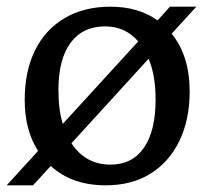

<svg xmlns="http://www.w3.org/2000/svg" viewBox="-28 -541 634 575"><path d="M-8 14 86 -89Q46 -151 46 -242Q46 -328 77 -390.5Q108 -453 166 -487Q224 -521 303 -521Q386 -521 444 -480L481 -521H560L486 -440Q540 -374 540 -267Q540 -182 509 -118.5Q478 -55 422 -20.5Q366 14 289 14Q187 14 124 -44L71 14ZM160 -170 386 -417Q347 -462 287 -462Q220 -462 183.5 -413Q147 -364 147 -272Q147 -212 160 -170ZM303 -48Q368 -48 403 -98.5Q438 -149 438 -243Q438 -316 417 -365L186 -112Q228 -48 303 -48Z"/></svg>

Font: Text Regular
Style: Regular
Weight: 400
Designer: Latin by Veronika Burian and Jose Scaglione. Greek by Irene Vlachou. Cyrillic by Vera Evstafieva.
Foundry: TypeTogether
Version: Version 3.002